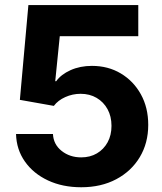

<svg xmlns="http://www.w3.org/2000/svg" viewBox="-20 -748 654 777"><path d="M308.6 9.8Q233.2 9.8 174.2 -17.8Q115.2 -45.4 80.9 -94.1Q46.5 -142.9 44.9 -205.7H194.3Q196.3 -163.6 229.3 -137.4Q262.4 -111.1 308.6 -111.1Q344.7 -111.1 372.2 -127.3Q399.7 -143.5 415.5 -172.2Q431.2 -200.9 431.2 -238.7Q431.2 -277 415.2 -306.2Q399.1 -335.4 371 -351.9Q343 -368.4 306.2 -368.4Q273.7 -368.4 244.1 -355.1Q214.5 -341.8 197.9 -319.5L60.4 -343.9L94.9 -727.5H539.6V-601.4H221.9L203.5 -419.3H207.4Q226.7 -446.5 265.3 -464Q304 -481.4 352 -481.4Q417.7 -481.4 469 -450.7Q520.4 -420 550.1 -366.3Q579.9 -312.5 579.9 -242.6Q579.9 -169.1 545.7 -112.1Q511.5 -55.1 450.4 -22.7Q389.4 9.8 308.6 9.8Z"/></svg>

Font: Inter Tight
Style: Regular
Weight: 400
Designer: Rasmus Andersson
Foundry: rsms
Version: Version 3.002